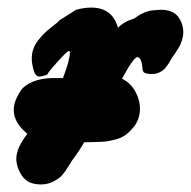

<svg xmlns="http://www.w3.org/2000/svg" viewBox="-20 -485 508 511"><path d="M147.5 -277.3Q166 -325.2 166 -344.7Q166 -348.6 164.1 -349.6Q159.2 -349.6 133.3 -320.8Q107.4 -292 105.5 -286.1Q90.8 -281.2 85 -281.2Q74.2 -281.2 69.3 -298.8Q64.5 -316.4 64.5 -329.1Q64.5 -355.5 80.6 -376.5Q96.7 -397.5 116.2 -412.1Q135.7 -426.8 137.7 -430.7L182.6 -459Q204.1 -464.8 222.7 -464.8Q279.3 -464.8 293.9 -411.1Q311.5 -428.7 336.9 -435.5Q338.9 -436.5 346.2 -441.9Q353.5 -447.3 365.2 -452.1Q377 -457 392.6 -458Q394.5 -458 399.4 -458.5Q404.3 -459 407.2 -459Q440.4 -459 454.1 -440.4Q467.8 -421.9 467.8 -399.4Q467.8 -388.7 463.9 -377Q460 -365.2 456.5 -359.4Q453.1 -353.5 444.8 -341.3Q436.5 -329.1 435.5 -328.1L433.6 -324.2Q431.6 -320.3 429.7 -317.4Q427.7 -314.5 424.3 -309.6Q420.9 -304.7 417.5 -301.3Q414.1 -297.9 409.2 -294.9Q404.3 -292 398.4 -290Q392.6 -288.1 385.7 -288.1H379.9Q366.2 -289.1 362.8 -292.5Q359.4 -295.9 358.9 -305.7Q358.4 -315.4 355.5 -323.2Q351.6 -333 345.7 -333Q335.9 -333 304.7 -275.4Q326.2 -265.6 339.4 -242.7Q352.5 -219.7 352.5 -195.3Q352.5 -171.9 339.8 -152.3Q329.1 -137.7 316.9 -127.9Q304.7 -118.2 287.6 -113.8Q270.5 -109.4 261.2 -108.4Q252 -107.4 230 -106.9Q208 -106.4 204.1 -106.4Q189.5 -81.1 170.9 -56.6Q169.9 -54.7 161.6 -41.5Q153.3 -28.3 146 -19.5Q138.7 -10.7 123 -2.4Q107.4 5.9 88.9 5.9Q53.7 5.9 38.6 -17.1Q23.4 -40 23.4 -62.5Q23.4 -90.8 52.7 -128.9Q16.6 -158.2 16.6 -192.4Q16.6 -203.1 20.5 -214.8Q24.4 -226.6 34.2 -242.2Q43.9 -257.8 67.4 -267.6Q90.8 -277.3 124 -277.3Z"/></svg>

Font: Essays1743
Style: BoldItalic
Weight: 700
Italic angle: -10°
Designer: Based on the typeface in a 1743 English translation of the essays of Montaigne.  PostScript/TrueType font designed by Jo
Version: Version 002.100